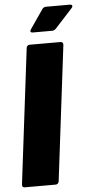

<svg xmlns="http://www.w3.org/2000/svg" viewBox="-59 -915 456 949"><g transform="rotate(-5 168.5 -440.0)"><path d="M131 -759H227C235 -759 240 -762 246 -768L332 -862C341 -872 337 -880 325 -880H207C199 -880 193 -877 188 -870L124 -777C116 -766 119 -759 131 -759ZM24 0H178C186 0 193 -6 194 -15L276 -685C277 -694 272 -700 263 -700H110C101 -700 95 -694 94 -685L12 -15C10 -6 16 0 24 0Z"/></g></svg>

Font: Barlow Condensed Black
Style: Italic
Weight: 900
Width: 3
Italic angle: -7°
Designer: Jeremy Tribby
Foundry: Tribby Type
Version: Version 1.422;hotconv 1.0.109;makeotfexe 2.5.65596